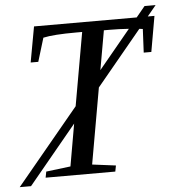

<svg xmlns="http://www.w3.org/2000/svg" viewBox="-81 -750 758 829"><g transform="rotate(-5 297.5 -335.0)"><path d="M20 31H-29L242 -296L298 -613H273Q173 -613 129 -603L98 -501H65L93 -655H538L576 -701H624L586 -655H615L588 -501H555L560 -603L545 -605L349 -368L291 -39L393 -26L388 0H86L91 -26L197 -39L229 -222ZM416 -612H392L362 -442L500 -609Q458 -612 416 -612Z"/></g></svg>

Font: Libra Serif Modern
Style: Italic
Weight: 400
Italic angle: -12°
Designer: Stefan Peev, Context Ltd
Foundry: Stefan Peev, Context Ltd
Version: Version 1.000